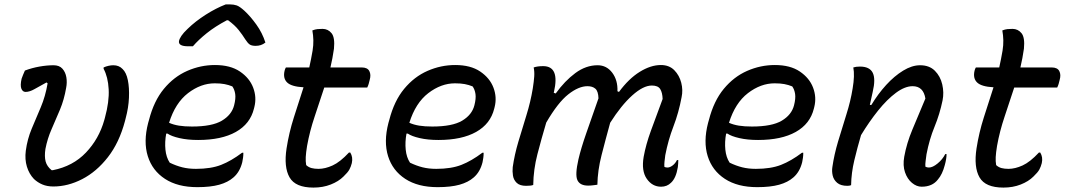

<svg xmlns="http://www.w3.org/2000/svg" viewBox="-20 -838 4840 871"><path d="M93 -518Q125 -530 159 -536Q193 -542 223 -542Q249 -542 263 -526.5Q277 -511 281 -487.5Q285 -464 280 -439Q271 -386 252 -340.5Q233 -295 214 -252Q195 -209 186 -162Q181 -128 187 -105.5Q193 -83 214 -66H220Q311 -84 370 -146Q429 -208 453 -293L456 -304Q476 -377 473 -433Q470 -489 450 -526V-532Q461 -537 472.5 -539.5Q484 -542 494 -542Q520 -542 536 -525Q553 -509 560 -474.5Q567 -440 565 -394.5Q563 -349 550 -301L547 -289Q521 -191 469.5 -125Q418 -59 353 -25.5Q288 8 222 8Q194 8 172.5 -1Q151 -10 134 -26Q112 -49 102 -82Q92 -115 97 -154Q104 -207 124 -254.5Q144 -302 165 -351.5Q186 -401 196 -460L191 -464Q158 -446 136 -433.5Q114 -421 96 -421Q83 -421 77 -435.5Q71 -450 78 -481Q84 -498 93 -518Z M955 -543Q1025 -543 1068.5 -513.5Q1112 -484 1128.5 -440.5Q1145 -397 1134 -353L1132 -345Q1115 -276 1050 -239.5Q985 -203 879 -203Q831 -203 794 -211.5Q757 -220 740 -232H734Q727 -194 730.5 -159Q734 -124 750 -100Q779 -86 807 -79Q835 -72 869 -72Q937 -72 983 -90Q1029 -108 1078 -145H1084Q1084 -132 1082.5 -122Q1081 -112 1079 -102Q1068 -58 1039 -33Q1014 -11 974.5 0Q935 11 875 11Q786 11 728.5 -26.5Q671 -64 650.5 -129.5Q630 -195 652 -280L656 -294Q678 -380 723.5 -435Q769 -490 829.5 -516.5Q890 -543 955 -543ZM954 -460Q891 -460 833 -415.5Q775 -371 747 -281Q767 -272 792 -268Q817 -264 851 -264Q942 -264 986.5 -290.5Q1031 -317 1042 -360Q1050 -391 1047 -411.5Q1044 -432 1034 -446Q1017 -453 998.5 -456.5Q980 -460 954 -460ZM1004 -818H1024Q1040 -818 1053.5 -813.5Q1067 -809 1089 -789Q1116 -764 1143 -726.5Q1170 -689 1184 -645Q1174 -637 1163 -633.5Q1152 -630 1140 -630Q1122 -630 1113 -636Q1104 -642 1093 -659Q1080 -680 1062.5 -702Q1045 -724 1015 -746H1009Q956 -718 918 -687.5Q880 -657 855 -628H834Q788 -628 792 -652Q794 -662 803 -675.5Q812 -689 831 -707Q867 -742 913.5 -771.5Q960 -801 1004 -818Z M1569 -146Q1582 -125 1576 -98Q1572 -82 1565 -69Q1558 -56 1538 -37Q1516 -15 1480.5 -1Q1445 13 1402 13Q1320 13 1293.5 -33.5Q1267 -80 1280 -165Q1291 -236 1313 -305Q1335 -374 1357 -442Q1302 -445 1282.5 -464Q1263 -483 1271 -517Q1273 -526 1277 -532H1383Q1387 -551 1391 -570Q1395 -589 1398 -608Q1402 -633 1401.5 -655.5Q1401 -678 1397 -700Q1410 -705 1420.5 -706Q1431 -707 1443 -707Q1468 -707 1484 -687.5Q1500 -668 1495 -617Q1492 -596 1488 -574.5Q1484 -553 1479 -532H1621Q1647 -532 1655.5 -515.5Q1664 -499 1657 -475Q1655 -466 1652.5 -457.5Q1650 -449 1646 -441H1451Q1430 -376 1407.5 -309.5Q1385 -243 1373 -176Q1368 -145 1367 -125.5Q1366 -106 1369 -89Q1380 -79 1393.5 -75.5Q1407 -72 1425 -72Q1455 -72 1489 -87.5Q1523 -103 1563 -146Z M2045 -543Q2115 -543 2158.5 -513.5Q2202 -484 2218.5 -440.5Q2235 -397 2224 -353L2222 -345Q2205 -276 2140 -239.5Q2075 -203 1969 -203Q1921 -203 1884 -211.5Q1847 -220 1830 -232H1824Q1817 -194 1820.5 -159Q1824 -124 1840 -100Q1869 -86 1897 -79Q1925 -72 1959 -72Q2027 -72 2073 -90Q2119 -108 2168 -145H2174Q2174 -132 2172.5 -122Q2171 -112 2169 -102Q2158 -58 2129 -33Q2104 -11 2064.5 0Q2025 11 1965 11Q1876 11 1818.5 -26.5Q1761 -64 1740.5 -129.5Q1720 -195 1742 -280L1746 -294Q1768 -380 1813.5 -435Q1859 -490 1919.5 -516.5Q1980 -543 2045 -543ZM2044 -460Q1981 -460 1923 -415.5Q1865 -371 1837 -281Q1857 -272 1882 -268Q1907 -264 1941 -264Q2032 -264 2076.5 -290.5Q2121 -317 2132 -360Q2140 -391 2137 -411.5Q2134 -432 2124 -446Q2107 -453 2088.5 -456.5Q2070 -460 2044 -460Z M2401 -532Q2418 -538 2444 -538Q2520 -538 2493 -421Q2493 -419 2492 -417L2501 -414Q2542 -471 2590 -506.5Q2638 -542 2691 -542Q2732 -542 2757.5 -508Q2783 -474 2781 -424L2788 -421Q2832 -481 2882 -512Q2932 -543 2978 -543Q3016 -543 3039 -519.5Q3062 -496 3070.5 -462.5Q3079 -429 3072 -397Q3059 -327 3035 -264.5Q3011 -202 2998 -134Q2996 -118 2994.5 -105Q2993 -92 2994 -81Q3000 -78 3008 -78Q3019 -78 3031.5 -87.5Q3044 -97 3051 -112H3057Q3057 -104 3056.5 -96Q3056 -88 3055 -80Q3047 -30 3024 -9Q3006 9 2979 9Q2939 9 2914 -27Q2889 -63 2900 -127Q2910 -182 2932.5 -244Q2955 -306 2986 -389Q2985 -418 2975 -434Q2965 -450 2937 -450Q2898 -450 2848 -405Q2798 -360 2748 -281Q2727 -205 2709 -134.5Q2691 -64 2690 0Q2681 1 2670.5 2.5Q2660 4 2648 4Q2611 4 2599.5 -20.5Q2588 -45 2604 -115Q2616 -166 2639 -232Q2662 -298 2695 -392Q2694 -424 2681 -435.5Q2668 -447 2645 -447Q2605 -447 2558 -410Q2511 -373 2458 -282Q2436 -208 2418 -138.5Q2400 -69 2399 1Q2390 5 2367 5Q2338 5 2324 -8.5Q2310 -22 2307 -41.5Q2304 -61 2306 -80Q2314 -136 2331.5 -195Q2349 -254 2368 -315Q2387 -376 2397 -437Q2402 -469 2403.5 -491Q2405 -513 2401 -532Z M3495 -543Q3565 -543 3608.5 -513.5Q3652 -484 3668.5 -440.5Q3685 -397 3674 -353L3672 -345Q3655 -276 3590 -239.5Q3525 -203 3419 -203Q3371 -203 3334 -211.5Q3297 -220 3280 -232H3274Q3267 -194 3270.5 -159Q3274 -124 3290 -100Q3319 -86 3347 -79Q3375 -72 3409 -72Q3477 -72 3523 -90Q3569 -108 3618 -145H3624Q3624 -132 3622.5 -122Q3621 -112 3619 -102Q3608 -58 3579 -33Q3554 -11 3514.5 0Q3475 11 3415 11Q3326 11 3268.5 -26.5Q3211 -64 3190.5 -129.5Q3170 -195 3192 -280L3196 -294Q3218 -380 3263.5 -435Q3309 -490 3369.5 -516.5Q3430 -543 3495 -543ZM3494 -460Q3431 -460 3373 -415.5Q3315 -371 3287 -281Q3307 -272 3332 -268Q3357 -264 3391 -264Q3482 -264 3526.5 -290.5Q3571 -317 3582 -360Q3590 -391 3587 -411.5Q3584 -432 3574 -446Q3557 -453 3538.5 -456.5Q3520 -460 3494 -460Z M3851 -532Q3863 -536 3881 -536Q3925 -536 3939 -508Q3953 -480 3939 -421Q3936 -406 3932.5 -391.5Q3929 -377 3926 -362H3933Q3963 -412 4000 -452.5Q4037 -493 4077 -517.5Q4117 -542 4154 -542Q4196 -542 4221 -517Q4246 -492 4254.5 -455Q4263 -418 4256 -383Q4243 -320 4219.5 -263Q4196 -206 4183 -138Q4181 -122 4179 -107.5Q4177 -93 4178 -82Q4185 -78 4194 -78Q4211 -78 4233.5 -96.5Q4256 -115 4268 -139H4274Q4274 -118 4266 -89Q4255 -47 4235 -24Q4210 9 4161 9Q4138 9 4117 -8.5Q4096 -26 4085.5 -56.5Q4075 -87 4082 -127Q4093 -188 4118.5 -249Q4144 -310 4178 -391Q4169 -447 4120 -447Q4085 -447 4044.5 -417Q4004 -387 3963.5 -336.5Q3923 -286 3886 -225Q3869 -167 3855.5 -110.5Q3842 -54 3841 2Q3834 5 3824 5Q3794 5 3778 -8.5Q3762 -22 3757.5 -41.5Q3753 -61 3756 -80Q3764 -136 3782 -196.5Q3800 -257 3819.5 -318.5Q3839 -380 3848 -437Q3858 -496 3851 -532Z M4699 -146Q4712 -125 4706 -98Q4702 -82 4695 -69Q4688 -56 4668 -37Q4646 -15 4610.5 -1Q4575 13 4532 13Q4450 13 4423.5 -33.5Q4397 -80 4410 -165Q4421 -236 4443 -305Q4465 -374 4487 -442Q4432 -445 4412.5 -464Q4393 -483 4401 -517Q4403 -526 4407 -532H4513Q4517 -551 4521 -570Q4525 -589 4528 -608Q4532 -633 4531.5 -655.5Q4531 -678 4527 -700Q4540 -705 4550.5 -706Q4561 -707 4573 -707Q4598 -707 4614 -687.5Q4630 -668 4625 -617Q4622 -596 4618 -574.5Q4614 -553 4609 -532H4751Q4777 -532 4785.5 -515.5Q4794 -499 4787 -475Q4785 -466 4782.5 -457.5Q4780 -449 4776 -441H4581Q4560 -376 4537.5 -309.5Q4515 -243 4503 -176Q4498 -145 4497 -125.5Q4496 -106 4499 -89Q4510 -79 4523.5 -75.5Q4537 -72 4555 -72Q4585 -72 4619 -87.5Q4653 -103 4693 -146Z"/></svg>

Font: Recursive Sn Csl St
Style: Italic
Weight: 400
Italic angle: -15°
Version: Version 1.079;hotconv 1.0.112;makeotfexe 2.5.65598; ttfautoh